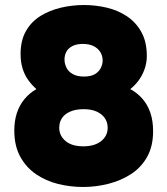

<svg xmlns="http://www.w3.org/2000/svg" viewBox="-20 -737 667 765"><path d="M311 8Q260 8 211.5 -4Q163 -16 123.5 -43Q84 -70 60.5 -113Q37 -156 37 -217Q37 -255 47 -286Q57 -317 77 -341.5Q97 -366 125 -382Q107 -398 92.5 -418Q78 -438 70 -464Q62 -490 62 -522Q62 -576 83.5 -613.5Q105 -651 141.5 -673.5Q178 -696 223 -706.5Q268 -717 314 -717Q361 -717 405.5 -706.5Q450 -696 486 -672Q522 -648 543.5 -609Q565 -570 565 -514Q565 -487 556 -461.5Q547 -436 532 -416Q517 -396 499 -382Q527 -367 547.5 -343.5Q568 -320 579 -288Q590 -256 590 -214Q590 -154 566 -111.5Q542 -69 501.5 -43Q461 -17 411.5 -4.5Q362 8 311 8ZM312 -154Q334 -154 351.5 -159Q369 -164 382 -174Q395 -184 402 -197.5Q409 -211 409 -228Q409 -250 397.5 -266.5Q386 -283 365 -292.5Q344 -302 313 -302Q282 -302 260 -292.5Q238 -283 227 -266.5Q216 -250 216 -228Q216 -211 223 -197.5Q230 -184 242.5 -174Q255 -164 272.5 -159Q290 -154 312 -154ZM314 -432Q342 -432 358 -441.5Q374 -451 381.5 -466Q389 -481 389 -496Q389 -514 380 -529Q371 -544 353.5 -553Q336 -562 310 -562Q285 -562 268.5 -553.5Q252 -545 244.5 -531Q237 -517 237 -500Q237 -483 245 -467Q253 -451 270.5 -441.5Q288 -432 314 -432Z"/></svg>

Font: Onest Black
Style: Regular
Weight: 900
Designer: Dmitri Voloshin, Andrey Kudryavtsev
Foundry: Dmitri Voloshin, Andrey Kudryavtsev
Version: Version 1.000;gftools[0.9.33]